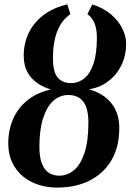

<svg xmlns="http://www.w3.org/2000/svg" viewBox="-20 -839 592 870"><path d="M240.5 11Q177 11 126.5 -13Q76 -37 46.8 -82Q17.5 -127 17.5 -190Q17.5 -250 39.5 -300Q61.5 -350 104.5 -384.8Q147.5 -419.5 210.5 -433.5Q153.5 -450.5 120.5 -488.5Q87.5 -526.5 87.5 -587.5Q87.5 -642.5 110 -689.5Q132.5 -736.5 176.5 -770.2Q220.5 -804 285 -819L299 -775Q260 -748 240 -698.8Q220 -649.5 220 -575Q220 -512.5 241.5 -487.5Q263 -462.5 301 -462.5Q335.5 -462.5 362 -483.8Q388.5 -505 403.8 -550.8Q419 -596.5 419 -669Q419 -707.5 408.2 -733.8Q397.5 -760 376 -775L398.5 -819Q449 -803 483 -774Q517 -745 534.2 -710Q551.5 -675 551.5 -640.5Q551.5 -587 529.8 -543Q508 -499 470.2 -470.5Q432.5 -442 383 -434.5Q447 -417 483.8 -372.2Q520.5 -327.5 520.5 -259.5Q520.5 -172.5 484.5 -112.2Q448.5 -52 385.5 -20.5Q322.5 11 240.5 11ZM248.5 -43Q285 -43 314.8 -67.5Q344.5 -92 362.5 -145Q380.5 -198 380.5 -283Q380.5 -349 357.2 -378.8Q334 -408.5 290 -408.5Q250 -408.5 220.5 -381.2Q191 -354 174.8 -301.8Q158.5 -249.5 158.5 -174.5Q158.5 -124.5 170.5 -95.8Q182.5 -67 202.8 -55Q223 -43 248.5 -43Z"/></svg>

Font: Merriweather 48pt
Style: Bold Italic
Weight: 700
Italic angle: -7.8°
Version: Version 2.101